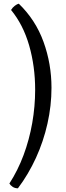

<svg xmlns="http://www.w3.org/2000/svg" viewBox="-20 -820 360 1040"><path d="M77 200Q59.9 200 47.7 191.4Q35.5 182.8 30.9 174Q76.8 103 107.8 19.8Q138.7 -63.4 154.6 -153.6Q170.4 -243.7 170.4 -333.3Q170.4 -460.5 138.1 -573.1Q105.8 -685.8 39.9 -766Q48 -779.6 60.4 -788.9Q72.7 -798.2 81.8 -800Q172.7 -712.3 215.8 -593.2Q258.9 -474.1 258.9 -344.5Q258.9 -247.6 237.2 -151Q215.6 -54.3 174.8 35Q134 124.3 77 200Z"/></svg>

Font: Texturina Medium
Style: Regular
Weight: 500
Designer: Guillermo Torres Carreño
Foundry: Omnibus-Type
Version: Version 1.003